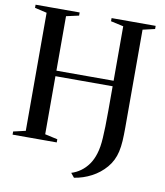

<svg xmlns="http://www.w3.org/2000/svg" viewBox="-98 -823 927 1081"><g transform="rotate(10 366.0 -282.0)"><path d="M399 179 379 154.5Q407 146 431.8 128.2Q456.5 110.5 475.5 83.8Q494.5 57 505.5 20.5Q511.5 1 515 -20.8Q518.5 -42.5 520.2 -71Q522 -99.5 523 -137Q524 -174.5 524 -226V-366H197V-34L269 -18V0H16.5V-18L86 -34V-709L17 -725V-743H269V-725L197 -709V-397.5H524V-709L451.5 -725V-743H703.5V-725L634.5 -709V-248.5Q634.5 -191 634.5 -148.2Q634.5 -105.5 632.5 -72.5Q630.5 -39.5 624 -10.5Q612 42.5 578 82.2Q544 122 497.2 146.5Q450.5 171 399 179Z"/></g></svg>

Font: Merriweather 144pt
Style: Regular
Weight: 400
Version: Version 2.100